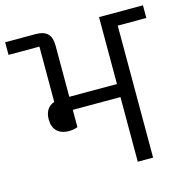

<svg xmlns="http://www.w3.org/2000/svg" viewBox="-123 -797 872 895"><g transform="rotate(-15 312.5 -349.0)"><path d="M161 -221C178 -221 193 -224 203 -229V-312H433V0H507V-637H645V-698H433V-375H203V-621C203 -673 182 -698 125 -698H-20V-637H129V-370C99 -360 83 -335 83 -298C83 -250 110 -221 161 -221Z"/></g></svg>

Font: IBM Plex Devanagari
Style: Regular
Weight: 400
Designer: Mike Abbink, Paul van der Laan, Pieter van Rosmalen, Erin McLaughlin
Foundry: Bold Monday
Version: Version 1.0